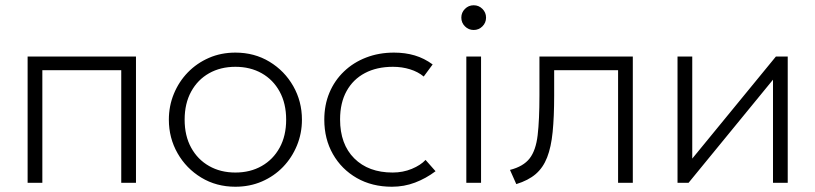

<svg xmlns="http://www.w3.org/2000/svg" viewBox="-20 -695 3100 730"><path d="M85 0V-480H497V0H441V-428H141V0Z M875 15Q802.5 15 745.2 -19.8Q688 -54.5 655 -112.5Q622 -170.5 622 -240Q622 -292 641 -338.2Q660 -384.5 694.2 -419.8Q728.5 -455 774.5 -475Q820.5 -495 875 -495Q947.5 -495 1004.8 -460.2Q1062 -425.5 1095 -367.5Q1128 -309.5 1128 -240Q1128 -188 1109 -141.8Q1090 -95.5 1056 -60.2Q1022 -25 975.8 -5Q929.5 15 875 15ZM875 -39Q931.5 -39 975 -63.8Q1018.5 -88.5 1043.2 -133.5Q1068 -178.5 1068 -240Q1068 -301.5 1043.2 -346.8Q1018.5 -392 975 -416.5Q931.5 -441 875 -441Q818.5 -441 775 -416.5Q731.5 -392 706.8 -346.8Q682 -301.5 682 -240Q682 -178.5 706.8 -133.5Q731.5 -88.5 775 -63.8Q818.5 -39 875 -39Z M1470 15Q1394.5 15 1336.5 -18.2Q1278.5 -51.5 1245.8 -109Q1213 -166.5 1213 -240Q1213 -296 1232.5 -342.5Q1252 -389 1287.8 -423.2Q1323.5 -457.5 1372 -476.2Q1420.5 -495 1478 -495Q1521 -495 1557 -484.2Q1593 -473.5 1625 -450L1591 -404Q1569.5 -422 1539 -431.5Q1508.5 -441 1474 -441Q1412.5 -441 1367.5 -417.2Q1322.5 -393.5 1297.8 -348.8Q1273 -304 1273 -241Q1273 -146.5 1327 -92.8Q1381 -39 1473 -39Q1512 -39 1545.8 -53Q1579.5 -67 1598 -87L1636 -44Q1599.5 -16.5 1558 -0.8Q1516.5 15 1470 15Z M1753 0V-480H1809V0ZM1781 -581Q1761.5 -581 1747.8 -594.8Q1734 -608.5 1734 -628Q1734 -647.5 1747.8 -661.2Q1761.5 -675 1781 -675Q1800.5 -675 1814.2 -661.2Q1828 -647.5 1828 -628Q1828 -608.5 1814.2 -594.8Q1800.5 -581 1781 -581Z M1943 5 1919 -49Q1970 -62 1993.8 -92.8Q2017.5 -123.5 2024.2 -181Q2031 -238.5 2031 -332V-480H2386V0H2330V-428H2087V-332Q2087 -251 2081.2 -193.2Q2075.5 -135.5 2060.2 -96.5Q2045 -57.5 2016.8 -33.2Q1988.5 -9 1943 5Z M2556 0V-480H2612V-92L2930 -480H2975V0H2919V-392L2598 0Z"/></svg>

Font: Geologica Roman Thin
Style: Regular
Weight: 250
Designer: Sindre Bremnes, Frode Helland
Foundry: Monokrom Skriftforlag AS
Version: Version 1.010;gftools[0.9.28]